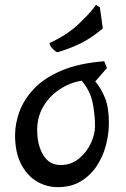

<svg xmlns="http://www.w3.org/2000/svg" viewBox="-20 -737 517 790"><path d="M218 33Q170 33 130 8.5Q90 -16 66 -63.5Q42 -111 42 -181Q42 -229 60.5 -279Q79 -329 121 -373Q163 -417 234 -447Q305 -477 409 -485L420 -457L372 -402Q397 -372 412.5 -333Q428 -294 428 -231Q428 -185 415.5 -138Q403 -91 377 -52.5Q351 -14 311.5 9.5Q272 33 218 33ZM229 -58Q273 -58 305 -84.5Q337 -111 354 -148Q371 -185 371 -218Q371 -266 361 -315Q351 -364 316 -405Q267 -397 225 -369Q183 -341 158 -298.5Q133 -256 133 -202Q133 -140 158 -99Q183 -58 229 -58ZM217 -522Q210 -523 197 -536Q184 -549 184 -560Q252 -591 299 -634Q346 -677 375 -717L391 -707L403 -620Q358 -582 315.5 -560.5Q273 -539 217 -522Z"/></svg>

Font: Julee
Style: Regular
Weight: 400
Designer: Julian Tunni
Foundry: Julian Tunni
Version: Version 1.002; ttfautohint (v1.8.4.7-5d5b);gftools[0.9.23]